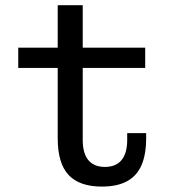

<svg xmlns="http://www.w3.org/2000/svg" viewBox="-20 -694 660 726"><path d="M198.2 -674.3H292.8V-165.7Q292.8 -113.2 314.5 -88Q336.2 -62.8 376.7 -62.8Q418.2 -62.8 439.6 -88.7Q461 -114.5 461 -165.5V-190.5H532.7V-172.2Q532.7 -110.7 515.4 -70.2Q498.2 -29.8 461.2 -9.2Q424.2 11.5 365 11.5Q280.7 11.5 239.4 -32.3Q198.2 -76.2 198.2 -171.5ZM529 -513.7V-437.2H49V-513.7H225.2H239.7Z"/></svg>

Font: Monaspace Neon Var
Style: Regular
Weight: 400
Designer: Riley Cran and the Lettermatic Team
Version: Version 1.000 (Monaspace Neon Var)